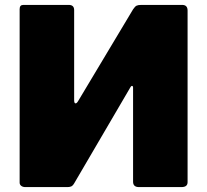

<svg xmlns="http://www.w3.org/2000/svg" viewBox="-20 -762 844 782"><path d="M260 -742Q282 -742 282 -721V-354Q282 -342 287 -341Q292 -340 298 -350L522 -724Q530 -736 536.5 -739Q543 -742 556 -742H722Q744 -742 744 -719V-20Q744 0 719 0H546Q522 0 522 -22V-406Q522 -411 518.5 -412Q515 -413 512 -408L282 -15Q276 -5 269.5 -2.5Q263 0 255 0H83Q73 0 66.5 -5Q60 -10 60 -18V-725Q60 -742 75 -742Z"/></svg>

Font: Libre Franklin Black
Style: Regular
Weight: 900
Designer: Pablo Impallari, Rodrigo Fuenzalida, Nhung Nguyen
Foundry: Impallari Type
Version: Version 3.000